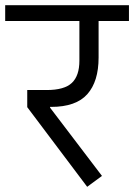

<svg xmlns="http://www.w3.org/2000/svg" viewBox="-40 -718 517 740"><path d="M65 -305V-371H140Q208 -371 237 -398.5Q266 -426 266 -484V-637H-20V-698H457V-637H340V-496Q340 -404 296.5 -355Q253 -306 157 -306H153V-303L353 -40L296 2Z"/></svg>

Font: IBM Plex Sans Devanagari
Style: Regular
Weight: 400
Designer: Mike Abbink, Paul van der Laan, Pieter van Rosmalen, Erin McLaughlin
Foundry: Bold Monday
Version: Version 1.1